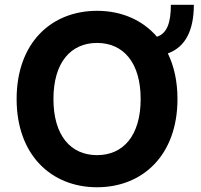

<svg xmlns="http://www.w3.org/2000/svg" viewBox="-20 -783 853 813"><path d="M50.4 -363.6C50.4 -126.8 197.1 9.9 391 9.9C583.8 9.9 731.5 -125.7 731.5 -363.6C731.5 -438.6 717 -503.2 690.7 -556.8C766.3 -584.2 800.8 -656.2 800.8 -762.8H703.5C703.5 -689.6 688.6 -641.7 644.5 -627.5C583.1 -698.9 493.3 -737.2 391 -737.2C197.1 -737.2 50.4 -601.6 50.4 -363.6ZM206.3 -363.6C206.3 -517.8 279.1 -601.2 391 -601.2C502.5 -601.2 575.6 -517.8 575.6 -363.6C575.6 -209.5 502.5 -126.1 391 -126.1C279.1 -126.1 206.3 -209.5 206.3 -363.6Z"/></svg>

Font: Inter-Hewn
Style: Bold
Weight: 700
Designer: Rasmus Andersson
Foundry: rsms
Version: Version 3.012;git-f93a4a705